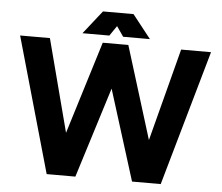

<svg xmlns="http://www.w3.org/2000/svg" viewBox="-58 -955 1183 1022"><g transform="rotate(5 533.0 -444.5)"><path d="M496.1 -763.7 532.7 -817.4 569.8 -763.7H712.9L614.3 -888.7H451.2L352.5 -763.7ZM754.4 -228 601.1 -722.7H464.4L311.5 -228L182.1 -722.7H22.9L228 0H381.3L532.7 -483.4L684.1 0H837.4L1043 -722.7H883.3Z"/></g></svg>

Font: Giphurs ExtraBold
Style: Regular
Weight: 800
Version: Version 1.000